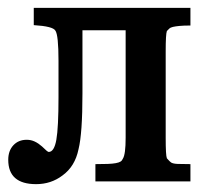

<svg xmlns="http://www.w3.org/2000/svg" viewBox="-20 -462 539 489"><path d="M66 -442H465V-397Q448 -397 437.5 -396Q427 -395 420.5 -393.5Q414 -392 411 -389Q408 -386 405 -383Q402 -375 402 -331V-111Q402 -66 405 -59L404 -60Q406 -58 409 -54.5Q412 -51 416 -48Q421 -45 432.5 -44.5Q444 -44 465 -44V0H223V-44Q242 -44 254.5 -44.5Q267 -45 275 -46.5Q283 -48 287 -50.5Q291 -53 293 -58Q300 -69 300 -111V-385H190V-224Q190 -173 187.5 -137.5Q185 -102 180 -82Q171 -38 139 -15Q110 7 72 7Q1 7 1 -55Q1 -78 14 -92Q27 -106 48 -106Q59 -106 68.5 -101.5Q78 -97 87 -89Q101 -75 104 -75Q118 -75 123.5 -106Q129 -137 129 -215V-307Q129 -373 121 -384Q115 -395 66 -398Z"/></svg>

Font: New Athena Unicode
Style: Bold
Weight: 700
Designer: J. Rusten 1997; rev. by R. Hancock 2001, 2002, rev. by D. Mastronarde 2002-2021
Foundry: Society for Classical Studies (formerly American Philological Association)
Version: Version 5.008